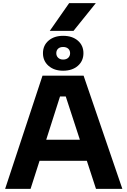

<svg xmlns="http://www.w3.org/2000/svg" viewBox="-20 -1218 822 1238"><path d="M254 -730H519L769 0H599L540 -181H235L177 0H13ZM495 -317 404 -596H367L278 -317ZM257 -875Q257 -925 293 -956Q329 -987 387 -987Q446 -987 482 -956Q518 -925 518 -875Q518 -825 482 -793.5Q446 -762 387 -762Q329 -762 293 -793.5Q257 -825 257 -875ZM432 -875Q432 -893 420 -904Q408 -915 387 -915Q366 -915 354.5 -904Q343 -893 343 -875Q343 -857 355 -845.5Q367 -834 387 -834Q408 -834 420 -845.5Q432 -857 432 -875ZM426 -1198H598L454 -1019H301Z"/></svg>

Font: Sora-SIA
Style: Bold
Weight: 700
Designer: Jonathan Barnbrook, Julián Moncada
Foundry: Barnbrook Fonts
Version: Version 2.000